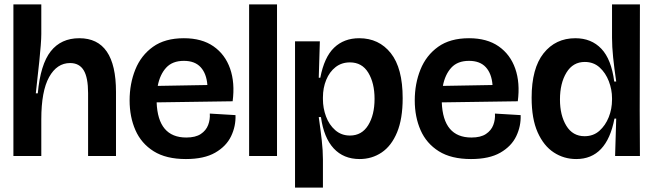

<svg xmlns="http://www.w3.org/2000/svg" viewBox="-20 -710 2974 874"><path d="M41 0V-252V-690H168V-555Q168 -536 165.5 -503.5Q163 -471 159 -432Q155 -393 150.5 -354.5Q146 -316 143 -285H152Q164 -417 211 -476.5Q258 -536 341 -536Q508 -536 508 -292V0H381V-286Q381 -357 361 -390Q341 -423 299 -423Q239 -423 203.5 -359Q168 -295 168 -167V0Z M826 14Q736 14 679.5 -21.5Q623 -57 596.5 -117.5Q570 -178 570 -253Q570 -329 596 -393.5Q622 -458 676.5 -497Q731 -536 817 -536Q899 -536 952 -499Q1005 -462 1027.5 -397.5Q1050 -333 1039 -249L693 -244Q699 -84 828 -84Q870 -84 894 -100Q918 -116 927.5 -141Q937 -166 935 -193L1052 -186Q1054 -136 1032 -90Q1010 -44 959.5 -15Q909 14 826 14ZM817 -433Q765 -433 736.5 -402Q708 -371 698 -319L924 -323Q920 -375 893.5 -404Q867 -433 817 -433Z M1114 0V-690H1241V0Z M1323 144V-314V-522H1436L1431 -356H1438Q1456 -450 1501 -493Q1546 -536 1615 -536Q1705 -536 1759 -468Q1813 -400 1813 -263Q1813 -169 1787.5 -107.5Q1762 -46 1717.5 -16Q1673 14 1617 14Q1544 14 1499 -34.5Q1454 -83 1441 -177H1431Q1439 -121 1444.5 -73Q1450 -25 1450 16V144ZM1573 -93Q1627 -93 1656 -140Q1685 -187 1685 -260Q1685 -332 1656.5 -379Q1628 -426 1573 -426Q1535 -426 1507.5 -404.5Q1480 -383 1465 -346.5Q1450 -310 1450 -267V-258Q1450 -218 1464 -180Q1478 -142 1506 -117.5Q1534 -93 1573 -93Z M2124 14Q2034 14 1977.5 -21.5Q1921 -57 1894.5 -117.5Q1868 -178 1868 -253Q1868 -329 1894 -393.5Q1920 -458 1974.5 -497Q2029 -536 2115 -536Q2197 -536 2250 -499Q2303 -462 2325.5 -397.5Q2348 -333 2337 -249L1991 -244Q1997 -84 2126 -84Q2168 -84 2192 -100Q2216 -116 2225.5 -141Q2235 -166 2233 -193L2350 -186Q2352 -136 2330 -90Q2308 -44 2257.5 -15Q2207 14 2124 14ZM2115 -433Q2063 -433 2034.5 -402Q2006 -371 1996 -319L2222 -323Q2218 -375 2191.5 -404Q2165 -433 2115 -433Z M2603 14Q2547 14 2501 -16Q2455 -46 2427.5 -107.5Q2400 -169 2400 -265Q2400 -399 2454.5 -467.5Q2509 -536 2599 -536Q2672 -536 2717.5 -488Q2763 -440 2776 -339H2785Q2776 -400 2771 -449Q2766 -498 2766 -538V-690H2893L2892 -207L2893 0H2780L2785 -170H2777Q2742 14 2603 14ZM2641 -90Q2681 -90 2708.5 -114.5Q2736 -139 2751 -176.5Q2766 -214 2766 -256V-263Q2766 -302 2751.5 -340Q2737 -378 2709.5 -403Q2682 -428 2642 -428Q2588 -428 2558.5 -379.5Q2529 -331 2529 -257Q2529 -185 2558 -137.5Q2587 -90 2641 -90Z"/></svg>

Font: Bricolage Grotesque 96pt SemiBold
Style: Regular
Weight: 600
Designer: Mathieu Triay
Foundry: Atelier Triay
Version: Version 1.001; ttfautohint (v1.8.4.7-5d5b);gftools[0.9.33.de